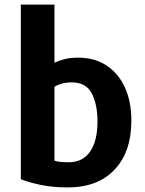

<svg xmlns="http://www.w3.org/2000/svg" viewBox="-20 -800 634 839"><path d="M554 -273Q554 -356 526 -417.5Q498 -479 446 -513.5Q394 -548 322 -548Q286 -548 261.5 -541.5Q237 -535 218 -526V-780H71V-17Q105 -3 158 8Q211 19 276 19Q407 19 480.5 -58.5Q554 -136 554 -273ZM406 -269Q406 -185 374 -138Q342 -91 280 -91Q260 -91 244 -92.5Q228 -94 218 -98V-421Q231 -429 250 -434.5Q269 -440 293 -440Q356 -440 381 -392Q406 -344 406 -269Z"/></svg>

Font: Repo Bold
Style: Bold
Weight: 700
Designer: Stefan Peev
Foundry: Context Ltd
Version: Version 1.502